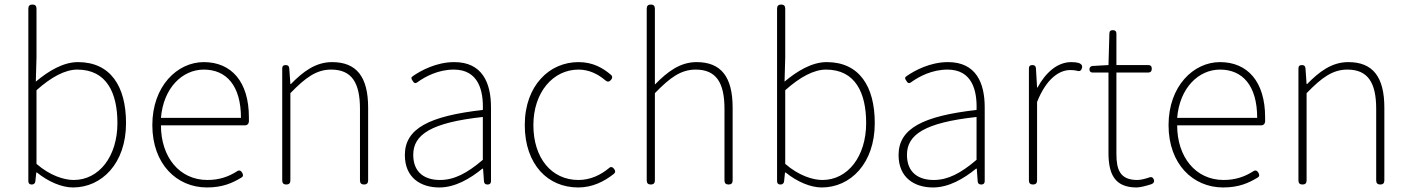

<svg xmlns="http://www.w3.org/2000/svg" viewBox="-20 -814 6223 847"><path d="M105 -198V-15C105 -5 110 0 120 0C129 0 135 -5 136 -14L140 -53H143C192 -13 252 13 302 13C428 13 536 -92 536 -271C536 -434 467 -540 324 -540C258 -540 193 -500 138 -454L141 -560V-776C141 -788 135 -794 123 -794C111 -794 105 -788 105 -776V-397ZM141 -334V-416C206 -474 267 -507 321 -507C450 -507 498 -405 498 -271C498 -124 417 -20 305 -20C263 -20 201 -39 141 -91V-253Z M979 -261H1061C1070 -261 1077 -267 1078 -277C1078 -284 1078 -291 1078 -297C1078 -453 1001 -540 879 -540C762 -540 652 -434 652 -262C652 -90 760 13 893 13C964 13 1007 -8 1044 -30C1053 -35 1054 -41 1049 -51C1043 -62 1035 -65 1025 -58C989 -35 948 -20 895 -20C771 -20 690 -122 690 -261H883ZM954 -294H866H690C701 -427 785 -507 879 -507C978 -507 1043 -437 1043 -294Z M1261 -201V-403C1328 -472 1376 -507 1441 -507C1531 -507 1568 -450 1568 -334V-18C1568 -6 1574 0 1586 0C1598 0 1604 -6 1604 -18V-339C1604 -475 1553 -540 1445 -540C1372 -540 1317 -498 1263 -443H1261L1256 -513C1255 -523 1250 -527 1240 -527C1230 -527 1225 -522 1225 -512V-263V-18C1225 -6 1231 0 1243 0C1255 0 1261 -6 1261 -18Z M2146 -255V-341C2146 -448 2108 -540 1984 -540C1905 -540 1837 -503 1801 -478C1792 -472 1794 -467 1800 -458C1806 -448 1811 -444 1821 -451C1857 -477 1914 -507 1982 -507C2091 -507 2113 -414 2110 -329C1873 -302 1766 -247 1766 -130C1766 -30 1836 13 1918 13C1988 13 2054 -26 2108 -70H2111L2115 -14C2116 -4 2121 0 2131 0C2141 0 2146 -5 2146 -15V-170ZM2110 -250V-203V-109C2041 -50 1984 -20 1921 -20C1857 -20 1803 -50 1803 -131C1803 -220 1881 -273 2110 -298Z M2363 -59C2405 -12 2464 13 2531 13C2593 13 2645 -13 2688 -47C2696 -54 2695 -61 2689 -69C2682 -78 2674 -80 2666 -72C2630 -42 2584 -20 2532 -20C2412 -20 2333 -118 2333 -262C2333 -407 2420 -507 2532 -507C2579 -507 2618 -487 2650 -460C2659 -452 2667 -452 2675 -461C2682 -469 2683 -477 2675 -484C2641 -513 2597 -540 2532 -540C2469 -540 2409 -515 2366 -467C2323 -420 2295 -351 2295 -262C2295 -175 2321 -106 2363 -59Z M2869 -201V-403C2936 -472 2984 -507 3049 -507C3139 -507 3176 -450 3176 -334V-18C3176 -6 3182 0 3194 0C3206 0 3212 -6 3212 -18V-339C3212 -475 3161 -540 3053 -540C2980 -540 2925 -498 2869 -441V-560V-776C2869 -788 2863 -794 2851 -794C2839 -794 2833 -788 2833 -776V-397V-18C2833 -6 2839 0 2851 0C2863 0 2869 -6 2869 -18Z M3408 -198V-15C3408 -5 3413 0 3423 0C3432 0 3438 -5 3439 -14L3443 -53H3446C3495 -13 3555 13 3605 13C3731 13 3839 -92 3839 -271C3839 -434 3770 -540 3627 -540C3561 -540 3496 -500 3441 -454L3444 -560V-776C3444 -788 3438 -794 3426 -794C3414 -794 3408 -788 3408 -776V-397ZM3444 -334V-416C3509 -474 3570 -507 3624 -507C3753 -507 3801 -405 3801 -271C3801 -124 3720 -20 3608 -20C3566 -20 3504 -39 3444 -91V-253Z M4324 -255V-341C4324 -448 4286 -540 4162 -540C4083 -540 4015 -503 3979 -478C3970 -472 3972 -467 3978 -458C3984 -448 3989 -444 3999 -451C4035 -477 4092 -507 4160 -507C4269 -507 4291 -414 4288 -329C4051 -302 3944 -247 3944 -130C3944 -30 4014 13 4096 13C4166 13 4232 -26 4286 -70H4289L4293 -14C4294 -4 4299 0 4309 0C4319 0 4324 -5 4324 -15V-170ZM4288 -250V-203V-109C4219 -50 4162 -20 4099 -20C4035 -20 3981 -50 3981 -131C3981 -220 4059 -273 4288 -298Z M4555 -182V-364C4596 -468 4654 -505 4701 -505C4714 -505 4722 -504 4731 -502C4743 -498 4750 -502 4753 -514C4756 -524 4751 -531 4742 -535C4730 -539 4719 -540 4706 -540C4643 -540 4592 -492 4557 -428H4555L4550 -513C4549 -523 4544 -527 4534 -527C4524 -527 4519 -522 4519 -512V-263V-18C4519 -6 4525 0 4537 0C4549 0 4555 -6 4555 -18Z M4905 -314V-494H4983H5045C5056 -494 5061 -500 5061 -511C5061 -522 5056 -527 5045 -527H4905V-666C4905 -676 4899 -681 4889 -681C4879 -681 4874 -676 4874 -666L4870 -527L4800 -523C4791 -522 4786 -517 4786 -508C4786 -499 4791 -494 4800 -494H4870V-140C4870 -48 4896 13 4994 13C5008 13 5033 7 5058 -1C5068 -4 5074 -12 5070 -22C5066 -32 5059 -35 5049 -31C5032 -25 5012 -20 4997 -20C4920 -20 4905 -67 4905 -135Z M5462 -261H5544C5553 -261 5560 -267 5561 -277C5561 -284 5561 -291 5561 -297C5561 -453 5484 -540 5362 -540C5245 -540 5135 -434 5135 -262C5135 -90 5243 13 5376 13C5447 13 5490 -8 5527 -30C5536 -35 5537 -41 5532 -51C5526 -62 5518 -65 5508 -58C5472 -35 5431 -20 5378 -20C5254 -20 5173 -122 5173 -261H5366ZM5437 -294H5349H5173C5184 -427 5268 -507 5362 -507C5461 -507 5526 -437 5526 -294Z M5744 -201V-403C5811 -472 5859 -507 5924 -507C6014 -507 6051 -450 6051 -334V-18C6051 -6 6057 0 6069 0C6081 0 6087 -6 6087 -18V-339C6087 -475 6036 -540 5928 -540C5855 -540 5800 -498 5746 -443H5744L5739 -513C5738 -523 5733 -527 5723 -527C5713 -527 5708 -522 5708 -512V-263V-18C5708 -6 5714 0 5726 0C5738 0 5744 -6 5744 -18Z"/></svg>

Font: GenSenRounded2 TW EL
Style: Regular
Weight: 250
Version: Version 2.100;PS 2.1;hotconv 16.6.51;makeotf.lib2.5.65220 DE